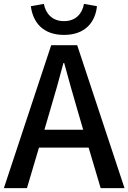

<svg xmlns="http://www.w3.org/2000/svg" viewBox="-20 -970 662 990"><path d="M310 -790C417 -790 471 -853 480 -938L413 -950C404 -899 370 -861 310 -861C250 -861 216 -899 206 -950L139 -938C150 -853 203 -790 310 -790ZM0 0H119L181 -209H437L499 0H622L378 -737H244ZM209 -301 238 -400C262 -480 285 -561 307 -645H311C334 -562 356 -480 380 -400L409 -301Z"/></svg>

Font: Noto Sans CJK SC Medium
Style: Regular
Weight: 500
Designer: Ryoko NISHIZUKA 西塚涼子 (kana, bopomofo & ideographs); Paul D. Hunt (Latin, Greek & Cyrillic); Sandoll Communications 산돌커뮤니
Foundry: Adobe
Version: Version 2.004;hotconv 1.0.118;makeotfexe 2.5.65603